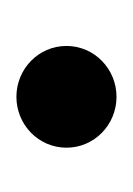

<svg xmlns="http://www.w3.org/2000/svg" viewBox="16 -178 162 234"><g transform="rotate(90 97.0 -61.0)"><path d="M36 -61C36 -27 64 0 98 0C132 0 160 -27 160 -61C160 -95 132 -122 98 -122C64 -122 36 -95 36 -61Z"/></g></svg>

Font: Charger Pro
Style: Regular
Weight: 400
Designer: Jasper
Foundry: Cannot Into Space Fonts
Version: Version 1.09